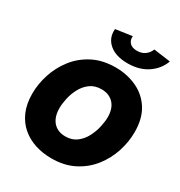

<svg xmlns="http://www.w3.org/2000/svg" viewBox="-218 -1101 1185 1264"><g transform="rotate(30 374.0 -468.5)"><path d="M357.4 13.7Q293.9 13.7 236.3 -4.4Q178.7 -22.5 133.8 -60.1Q88.9 -97.7 63 -155.8Q37.1 -213.9 37.1 -293.5Q37.1 -367.2 61.5 -441.9Q85.9 -516.6 134.5 -578.9Q183.1 -641.1 256.6 -679Q330.1 -716.8 428.2 -716.8Q514.2 -716.8 586.9 -683.8Q659.7 -650.9 703.9 -582.8Q748 -514.6 748 -409.2Q748 -335.9 723.9 -261.2Q699.7 -186.5 651.1 -124.3Q602.5 -62 529.3 -24.2Q456.1 13.7 357.4 13.7ZM365.2 -157.2Q416 -157.2 450.7 -183.6Q485.4 -210 506.1 -250Q526.9 -290 536.1 -332.3Q545.4 -374.5 545.4 -406.2Q545.4 -473.1 511 -509.5Q476.6 -545.9 419.4 -545.9Q368.7 -545.9 334 -520.3Q299.3 -494.6 278.6 -455.6Q257.8 -416.5 248.8 -374.5Q239.7 -332.5 239.7 -300.3Q239.7 -253.9 255.4 -221.9Q271 -189.9 299.3 -173.6Q327.6 -157.2 365.2 -157.2ZM479.5 -778.8Q390.1 -778.8 340.3 -821.3Q290.5 -863.8 296.4 -933.1L421.4 -951.2Q418 -921.4 436 -901.4Q454.1 -881.3 492.2 -881.3Q528.8 -881.3 553.2 -899.7Q577.6 -918 587.9 -946.3L715.8 -928.7Q691.4 -861.3 629.6 -820.1Q567.9 -778.8 479.5 -778.8Z"/></g></svg>

Font: Schibsted Grotesk Black
Style: Italic
Weight: 900
Italic angle: -12°
Designer: Bakken & Baeck AS, Henrik Kongsvoll
Foundry: Schibsted ASA
Version: Version 1.100;gftools[0.9.25]